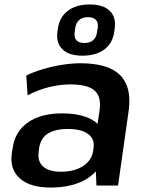

<svg xmlns="http://www.w3.org/2000/svg" viewBox="-20 -833 656 862"><path d="M405 -188 427 -338Q436 -399 404.5 -426.5Q373 -454 296 -454Q248 -454 198.5 -441.5Q149 -429 104 -405L98 -494Q131 -510 172.5 -522.5Q214 -535 258 -542Q302 -549 341 -549Q465 -549 518.5 -496.5Q572 -444 558 -338L510 0H413ZM207 9Q115 9 69 -32Q23 -73 33 -145L37 -169Q47 -242 105 -283Q163 -324 258 -324Q358 -324 409.5 -284.5Q461 -245 451 -173L448 -148Q438 -74 373.5 -32.5Q309 9 207 9ZM253 -62Q314 -62 353 -87.5Q392 -113 398 -155L400 -168Q406 -209 375.5 -231.5Q345 -254 284 -254Q228 -254 194.5 -233Q161 -212 155 -164L154 -153Q147 -109 173.5 -85.5Q200 -62 253 -62ZM350 -583Q290 -583 260.5 -611.5Q231 -640 238 -691L240 -705Q247 -756 284.5 -784.5Q322 -813 383 -813Q443 -813 472.5 -784.5Q502 -756 495 -705L493 -691Q486 -639 448.5 -611Q411 -583 350 -583ZM359 -640Q383 -640 397.5 -652Q412 -664 415 -686L419 -709Q422 -732 410.5 -744Q399 -756 375 -756Q351 -756 336.5 -744Q322 -732 318 -709L315 -686Q312 -664 323.5 -652Q335 -640 359 -640Z"/></svg>

Font: Pathway Extreme 8pt Thin 12pt SemiBold
Style: Italic
Weight: 600
Italic angle: -8°
Version: Version 1.001;gftools[0.9.26]